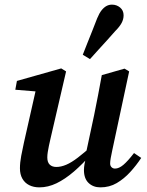

<svg xmlns="http://www.w3.org/2000/svg" viewBox="-20 -794 634 828"><path d="M150 14Q125 14 106 4.5Q87 -5 76.5 -23.5Q66 -42 66 -68Q66 -93 71.5 -122Q77 -151 83 -178L139 -426L156 -398L46 -407L53 -445L244 -499L265 -486L198 -197Q194 -180 191 -165.5Q188 -151 186 -138.5Q184 -126 184 -115Q184 -94 194.5 -84Q205 -74 223 -74Q243 -74 265.5 -83.5Q288 -93 316 -114.5Q344 -136 381 -169L392 -133H377Q337 -87 298.5 -54Q260 -21 223.5 -3.5Q187 14 150 14ZM413 14Q382 14 362 -5Q342 -24 342 -61Q342 -72 344.5 -86.5Q347 -101 354 -125H349L386 -298Q395 -341 403 -384Q411 -427 419 -470L517 -498L537 -486L464 -145Q460 -127 457.5 -112.5Q455 -98 455 -89Q455 -79 461 -73Q467 -67 476 -67Q493 -67 512 -83Q531 -99 558 -134L589 -113Q568 -81 541.5 -52Q515 -23 483.5 -4.5Q452 14 413 14ZM337 -558Q347 -584 357.5 -610Q368 -636 378.5 -662.5Q389 -689 399 -715Q408 -737 418 -749.5Q428 -762 439 -768Q450 -774 463 -774Q483 -774 498 -761.5Q513 -749 513 -728Q513 -711 504.5 -695Q496 -679 477 -660Q459 -639 440.5 -619Q422 -599 404 -579Q386 -559 368 -539Z"/></svg>

Font: Source Serif 4 18pt SemiBold
Style: Italic
Weight: 600
Italic angle: -12°
Designer: Frank Grießhammer
Foundry: Adobe Systems Incorporated
Version: Version 4.004;hotconv 1.0.116;makeotfexe 2.5.65601